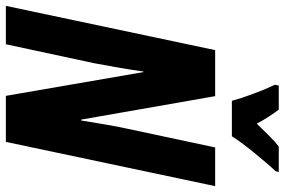

<svg xmlns="http://www.w3.org/2000/svg" viewBox="-182 -793 971 655"><g transform="rotate(90 303.5 -465.5)"><path d="M441 -771Q458 -799 497 -847Q536 -895 560 -920L563 -931H476Q460 -919 440.5 -899.5Q421 -880 398 -856Q385 -880 372.5 -899Q360 -918 350 -931H268L265 -918Q280 -887 296 -844Q312 -801 320 -771ZM127 0 192 -303Q197 -330 205 -375Q213 -420 220 -469H222L303 0H460L611 -714H479L414 -409Q408 -382 401 -341Q394 -300 387 -257H384L304 -714H147L-4 0Z"/></g></svg>

Font: Noto Sans UI Condensed ExtraBold
Style: Italic
Weight: 800
Width: 3
Designer: Monotype Design Team
Foundry: Monotype Imaging Inc.
Version: 1.001